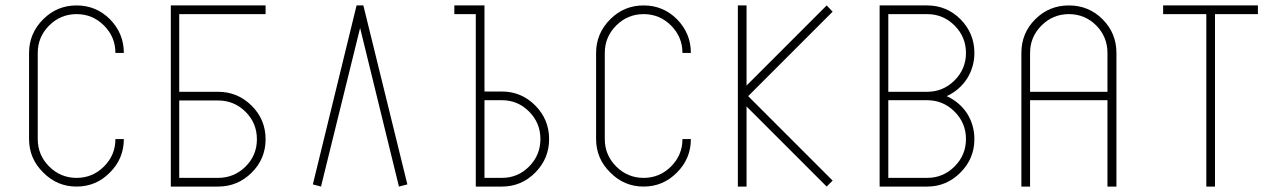

<svg xmlns="http://www.w3.org/2000/svg" viewBox="-20 -687 4738 707"><path d="M139 -52Q87 -103 87 -175V-492Q87 -564 139 -616Q190 -667 262 -667Q334 -667 385 -616Q436 -564 436 -492H405Q405 -551 363 -593Q321 -635 262 -635Q203 -635 161 -593Q119 -551 119 -492V-175Q119 -116 161 -74Q203 -32 262 -32Q321 -32 363 -74Q405 -116 405 -175H436Q436 -103 385 -52Q334 0 262 0Q190 0 139 -52Z M783 0H609V-667H958V-635H640V-349H783Q855 -349 906.5 -298Q958 -247 958 -174Q958 -102 906.5 -51Q855 0 783 0ZM783 -32Q842 -32 884 -73.5Q926 -115 926 -174Q926 -234 884 -275.5Q842 -317 783 -317H640V-32Z M1449 0 1306 -584 1162 0 1132 -8 1293 -667H1318L1480 -8Z M1828 0H1732V-635H1653V-667H1764V-350H1828Q1900 -350 1951 -298.5Q2002 -247 2002 -175Q2002 -103 1951 -51.5Q1900 0 1828 0ZM1828 -32Q1887 -32 1928.5 -74Q1970 -116 1970 -175Q1970 -234 1928.5 -276Q1887 -318 1828 -318H1764V-32Z M2227 -52Q2175 -103 2175 -175V-492Q2175 -564 2227 -616Q2278 -667 2350 -667Q2422 -667 2473 -616Q2524 -564 2524 -492H2493Q2493 -551 2451 -593Q2409 -635 2350 -635Q2291 -635 2249 -593Q2207 -551 2207 -492V-175Q2207 -116 2249 -74Q2291 -32 2350 -32Q2409 -32 2451 -74Q2493 -116 2493 -175H2524Q2524 -103 2473 -52Q2422 0 2350 0Q2278 0 2227 -52Z M2735 -333 3046 -22 3024 0 2729 -295V0H2697V-667H2729V-372L3024 -667L3046 -644Z M3540 -271Q3568 -227 3568 -175Q3568 -103 3517 -52Q3466 0 3394 0H3219V-667H3394Q3466 -667 3517 -616Q3568 -564 3568 -492Q3568 -440 3540 -396Q3512 -354 3466 -333Q3512 -312 3540 -271ZM3251 -349H3394Q3453 -349 3495 -391Q3537 -433 3537 -492Q3537 -551 3495 -593Q3453 -635 3394 -635H3251ZM3394 -32Q3453 -32 3495 -74Q3537 -116 3537 -175Q3537 -234 3495 -276Q3453 -318 3394 -318H3251V-32Z M4040 -616Q4091 -565 4091 -492V0H4058V-318H3773V0H3741V-492Q3741 -565 3792 -616Q3843 -667 3916 -667Q3989 -667 4040 -616ZM4058 -492Q4058 -551 4017 -593Q3975 -635 3916 -635Q3857 -635 3815 -593Q3773 -551 3773 -492V-349H4058Z M4612 -667V-635H4454V0H4422V-635H4263V-667Z"/></svg>

Font: Zector
Style: Regular
Weight: 400
Designer: GGBot
Version: 0.72